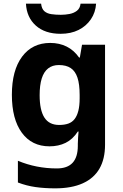

<svg xmlns="http://www.w3.org/2000/svg" viewBox="-20 -791 673 1051"><path d="M255 -556Q305 -556 345 -536Q385 -516 413 -476H417L429 -546H555V1Q555 79 524.5 132Q494 185 433 212.5Q372 240 282 240Q224 240 174.5 233Q125 226 78 208V89Q128 110 181.5 120.5Q235 131 291 131Q349 131 377.5 100Q406 69 406 7V-4Q406 -21 407.5 -39Q409 -57 410 -71H406Q378 -28 339 -9Q300 10 251 10Q154 10 99.5 -64.5Q45 -139 45 -272Q45 -406 101 -481Q157 -556 255 -556ZM302 -435Q267 -435 243.5 -416.5Q220 -398 208.5 -361.5Q197 -325 197 -270Q197 -188 223 -147.5Q249 -107 304 -107Q333 -107 354 -114.5Q375 -122 388.5 -139.5Q402 -157 409 -185Q416 -213 416 -253V-271Q416 -330 404 -366Q392 -402 367 -418.5Q342 -435 302 -435ZM506 -771Q503 -723 477.5 -685.5Q452 -648 410 -627Q368 -606 312 -606Q226 -606 176 -651Q126 -696 122 -771H205Q208 -743 222.5 -730Q237 -717 261 -713.5Q285 -710 313 -710Q337 -710 360.5 -714.5Q384 -719 401 -732Q418 -745 421 -771Z"/></svg>

Font: Noto Sans Thai
Style: Bold
Weight: 700
Designer: Monotype Design Team
Foundry: Monotype Imaging Inc.
Version: Version 2.001